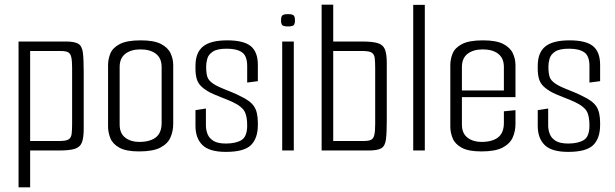

<svg xmlns="http://www.w3.org/2000/svg" viewBox="-20 -649 2654 828"><path d="M60 -470H263Q302 -470 318 -460Q334 -450 337.5 -421.5Q341 -393 341 -339V-93Q341 -54 333 -34Q325 -14 302 -7Q279 0 234 0H110V159H60ZM110 -429V-41H237Q265 -41 276 -48Q287 -55 289 -72Q291 -89 291 -117V-355Q291 -386 287.5 -402Q284 -418 274 -423.5Q264 -429 242 -429Z M580 4Q524 4 495 -12Q466 -28 456 -53Q446 -78 446 -103V-368Q446 -394 456 -418.5Q466 -443 496.5 -459Q527 -475 587 -475Q644 -475 674 -459.5Q704 -444 715.5 -419.5Q727 -395 727 -368V-115Q727 -83 715 -56Q703 -29 671.5 -12.5Q640 4 580 4ZM580 -37Q627 -37 652 -56.5Q677 -76 677 -119V-360Q677 -398 652.5 -417Q628 -436 586 -436Q545 -436 520.5 -417Q496 -398 496 -360V-112Q496 -74 520 -55.5Q544 -37 580 -37Z M954 6Q883 6 853 -23.5Q823 -53 823 -106V-174L868 -181V-108Q868 -89 875 -71Q882 -53 900.5 -41.5Q919 -30 954 -30Q997 -30 1021.5 -45Q1046 -60 1046 -108Q1046 -150 1033.5 -170.5Q1021 -191 985 -208Q979 -211 965 -217Q951 -223 935 -229Q919 -235 905.5 -241Q892 -247 886 -250Q862 -263 848 -276.5Q834 -290 828.5 -308.5Q823 -327 823 -353V-365Q823 -422 855.5 -448.5Q888 -475 960 -475Q1031 -475 1061.5 -450Q1092 -425 1092 -369V-299L1046 -293V-364Q1046 -408 1023.5 -423.5Q1001 -439 958 -439Q917 -439 898 -426.5Q879 -414 874 -396Q869 -378 869 -362Q869 -325 877.5 -310Q886 -295 911 -281Q924 -274 942.5 -266.5Q961 -259 980.5 -251Q1000 -243 1015 -235Q1059 -215 1075.5 -190.5Q1092 -166 1092 -119V-110Q1092 -53 1062.5 -23.5Q1033 6 954 6Z M1197 0V-470H1247V0ZM1222 -535Q1203 -535 1197.5 -540.5Q1192 -546 1192 -561Q1192 -577 1197.5 -582.5Q1203 -588 1222 -588Q1241 -588 1246.5 -582.5Q1252 -577 1252 -561Q1252 -546 1246.5 -540.5Q1241 -535 1222 -535Z M1367 0V-629H1417V-470H1541Q1586 -470 1609 -463Q1632 -456 1640 -436Q1648 -416 1648 -377V-131Q1648 -77 1644.5 -48.5Q1641 -20 1625 -10Q1609 0 1570 0ZM1417 -41H1549Q1571 -41 1581 -46.5Q1591 -52 1594.5 -68Q1598 -84 1598 -115V-353Q1598 -382 1596 -398.5Q1594 -415 1583 -422Q1572 -429 1544 -429H1417Z M1762 -628H1812V0H1762Z M2056 4Q2000 4 1971 -12Q1942 -28 1932 -53Q1922 -78 1922 -103V-368Q1922 -394 1932 -418.5Q1942 -443 1972.5 -459Q2003 -475 2063 -475Q2120 -475 2150 -459.5Q2180 -444 2191.5 -419.5Q2203 -395 2203 -368V-254L2153 -252V-360Q2153 -398 2128.5 -417Q2104 -436 2062 -436Q2021 -436 1996.5 -417Q1972 -398 1972 -360V-112Q1972 -74 1996 -55.5Q2020 -37 2056 -37Q2103 -37 2128 -56.5Q2153 -76 2153 -119V-169L2203 -174V-115Q2203 -83 2191 -56Q2179 -29 2147.5 -12.5Q2116 4 2056 4ZM1930 -230V-259H2203V-230Z M2430 6Q2359 6 2329 -23.5Q2299 -53 2299 -106V-174L2344 -181V-108Q2344 -89 2351 -71Q2358 -53 2376.5 -41.5Q2395 -30 2430 -30Q2473 -30 2497.5 -45Q2522 -60 2522 -108Q2522 -150 2509.5 -170.5Q2497 -191 2461 -208Q2455 -211 2441 -217Q2427 -223 2411 -229Q2395 -235 2381.5 -241Q2368 -247 2362 -250Q2338 -263 2324 -276.5Q2310 -290 2304.5 -308.5Q2299 -327 2299 -353V-365Q2299 -422 2331.5 -448.5Q2364 -475 2436 -475Q2507 -475 2537.5 -450Q2568 -425 2568 -369V-299L2522 -293V-364Q2522 -408 2499.5 -423.5Q2477 -439 2434 -439Q2393 -439 2374 -426.5Q2355 -414 2350 -396Q2345 -378 2345 -362Q2345 -325 2353.5 -310Q2362 -295 2387 -281Q2400 -274 2418.5 -266.5Q2437 -259 2456.5 -251Q2476 -243 2491 -235Q2535 -215 2551.5 -190.5Q2568 -166 2568 -119V-110Q2568 -53 2538.5 -23.5Q2509 6 2430 6Z"/></svg>

Font: Smooch Sans Thin
Style: Regular
Weight: 400
Version: Version 1.010